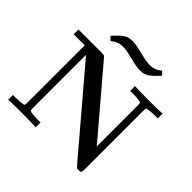

<svg xmlns="http://www.w3.org/2000/svg" viewBox="-213 -1110 1325 1325"><g transform="rotate(45 450.0 -447.0)"><path d="M39 0V-47H64Q94 -47 118 -50Q139 -52 143 -55.5Q147 -59 147 -76V-639H39V-686H268Q283 -686 288 -684Q293 -682 301 -673L699 -205V-610Q699 -627 695 -630.5Q691 -634 669 -636Q642 -639 616 -639H591V-686Q632 -683 726 -683Q822 -683 860 -686V-639H835Q805 -639 781 -636Q760 -634 756 -630.5Q752 -627 752 -610V-32Q752 -12 748 -6Q744 0 725 0Q713 0 709.5 -2Q706 -4 698 -13L200 -599V-76Q200 -59 204 -55.5Q208 -52 230 -50Q257 -47 283 -47H308V0Q267 -3 173 -3Q77 -3 39 0ZM226 -812Q231 -817 243 -829.5Q255 -842 259.5 -846.5Q264 -851 274 -860Q284 -869 289 -872.5Q294 -876 303.5 -881.5Q313 -887 320.5 -889Q328 -891 338.5 -892.5Q349 -894 361 -894Q394 -894 460 -877Q526 -860 560 -860Q610 -860 648 -894L673 -868Q667 -862 653.5 -848Q640 -834 635 -829Q630 -824 619 -814.5Q608 -805 601 -802Q594 -799 583.5 -794Q573 -789 562 -787.5Q551 -786 538 -786Q504 -786 439 -803Q374 -820 340 -820Q292 -820 252 -786Z"/></g></svg>

Font: CMU Serif
Style: Bold
Weight: 700
Version: Version 0.7.0